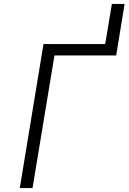

<svg xmlns="http://www.w3.org/2000/svg" viewBox="-20 -960 656 980"><path d="M81 0 202 -735H517L551 -940H616L573 -677H258L146 0Z"/></svg>

Font: Iosevka Curly Light Extended
Style: Italic
Weight: 300
Width: 7
Italic angle: -9°
Monospace: yes
Designer: Belleve Invis
Foundry: Belleve Invis
Version: Version 11.1.0; ttfautohint (v1.8.3)